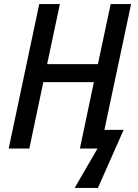

<svg xmlns="http://www.w3.org/2000/svg" viewBox="-20 -734 682 949"><path d="M349 195 462 0H375L444 -328H194L125 0H23L174 -714H276L213 -417H464L527 -714H628L496 -92H591L464 195Z"/></svg>

Font: Noto Sans SemiCondensed Medium
Style: Italic
Weight: 500
Width: 4
Italic angle: -12°
Designer: Monotype Design Team
Foundry: Monotype Imaging Inc.
Version: Version 2.013; ttfautohint (v1.8.4.7-5d5b)